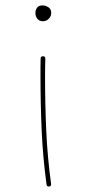

<svg xmlns="http://www.w3.org/2000/svg" viewBox="-20 -550 325 699"><path d="M108.9 -502.4Q108.9 -513.7 115 -522Q121.1 -530.3 134.3 -530.3Q145.5 -530.3 156 -523.7Q166.5 -517.1 166.5 -502.9Q166.5 -490.7 157.7 -481.7Q148.9 -472.7 136.2 -472.7Q123 -472.7 116 -481.7Q108.9 -490.7 108.9 -502.4ZM158.7 128.9Q150.4 129.9 149.4 121.6Q136.2 24.4 131.8 -73.2Q127.4 -170.9 127.4 -276.9Q127.4 -291 127.4 -306.4Q127.4 -321.8 127.9 -336.9Q127.9 -345.2 136.7 -345.2Q145 -345.2 145 -336.9Q144.5 -321.8 144.3 -306.4Q144 -291 144 -276.9Q144 -170.9 148.4 -73.7Q152.8 23.4 166 119.6Q167 127.9 158.7 128.9Z"/></svg>

Font: Mikhak-DS2-FD Thin
Style: Regular
Weight: 100
Designer: Amin Abedi
Version: Version 3.2